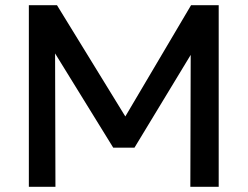

<svg xmlns="http://www.w3.org/2000/svg" viewBox="-20 -720 954 740"><path d="M91.2 0V-700H199.6L485.1 -235.2L441.6 -234.9L716.4 -700H822.9V0H713.6L715.1 -551L736.3 -543.6L498.3 -150.9H416.4L174.1 -543.6L192.2 -551L193.7 0Z"/></svg>

Font: Geologica-Sharp
Style: Regular
Weight: 100
Designer: Sindre Bremnes, Frode Helland
Foundry: Monokrom Skriftforlag AS
Version: Version 1.010;gftools[0.9.28]